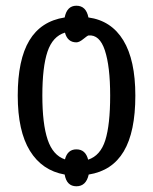

<svg xmlns="http://www.w3.org/2000/svg" viewBox="-20 -603 535 671"><path d="M206 7Q127 -7 84.5 -76Q42 -145 42 -269Q42 -394 82.5 -461.5Q123 -529 206 -542Q214 -583 247 -583Q281 -583 289 -542Q369 -531 411 -462Q453 -393 453 -269Q453 -142 412.5 -74Q372 -6 290 7Q281 48 247 48Q213 48 206 7ZM365 -269Q365 -371 346.5 -427Q328 -483 289 -479Q285 -478 271 -466.5Q257 -455 247 -455Q216 -455 207 -489Q164 -476 146 -422.5Q128 -369 128 -269Q128 -170 146.5 -115Q165 -60 207 -46Q216 -81 247 -81Q279 -81 288 -45Q331 -59 348 -113Q365 -167 365 -269Z"/></svg>

Font: Noto Serif Cond
Style: Regular
Weight: 400
Width: 3
Designer: Monotype Design Team
Foundry: Monotype Imaging Inc.
Version: Version 1.001